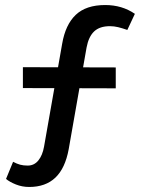

<svg xmlns="http://www.w3.org/2000/svg" viewBox="-20 -712 559 763"><path d="M4 -1 32 -69Q47 -61 60 -57.5Q73 -54 90 -54Q116 -54 132.5 -74.5Q149 -95 155 -129L227 -538Q240 -614 281 -653Q322 -692 398 -692Q465 -692 516 -657L486 -593Q466 -600 449.5 -604Q433 -608 417 -608Q376 -608 354 -587Q332 -566 324 -523L253 -119Q239 -43 200 -6Q161 31 96 31Q68 31 43 21Q18 11 4 -1ZM71 -445 440 -444V-361L71 -362Z"/></svg>

Font: Lexend
Style: Regular
Weight: 400
Designer: Thomas Jockin
Foundry: Lexend
Version: Version 1.000